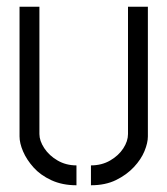

<svg xmlns="http://www.w3.org/2000/svg" viewBox="-20 -545 497 570"><path d="M250 5V-54Q282 -54 307 -68.5Q332 -83 346 -104.5Q360 -126 360 -147V-525H419V-140Q419 -121 409 -96.5Q399 -72 377.5 -49Q356 -26 324.5 -10.5Q293 5 250 5ZM207 5Q165 5 132.5 -10Q100 -25 79.5 -48Q59 -71 48.5 -95.5Q38 -120 38 -140V-525H97V-147Q97 -127 111.5 -105Q126 -83 151 -68.5Q176 -54 207 -54Z"/></svg>

Font: Stick No Bills ExtraLight Light
Style: Regular
Weight: 300
Version: Version 2.000